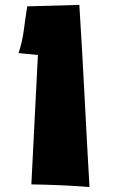

<svg xmlns="http://www.w3.org/2000/svg" viewBox="-20 -757 456 774"><path d="M340.8 -2.9Q281.2 -7.8 223.1 -10.3Q165 -12.7 106.4 -13.7L132.8 -535.2L54.7 -543Q70.3 -589.8 76.2 -636.7Q82 -683.6 89.8 -731.4L299.8 -737.3Q311.5 -552.7 320.8 -370.1Q330.1 -187.5 340.8 -2.9Z"/></svg>

Font: Slackey
Style: Regular
Weight: 400
Designer: Squid
Foundry: Font Diner, Inc DBA Sideshow
Version: Version 1.001